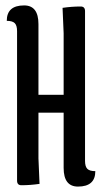

<svg xmlns="http://www.w3.org/2000/svg" viewBox="-20 -679 377 709"><path d="M43 -12V-564Q43 -585 34.5 -593.5Q26 -602 5 -602Q5 -659 69 -659Q122 -659 122 -590V-329H215V-556L211 -650Q245 -655 278 -655Q294 -655 294 -638V-85Q294 -64 302.5 -55.5Q311 -47 332 -47Q332 10 268 10Q215 10 215 -59V-263H122V-94L126 0Q92 5 59 5Q43 5 43 -12Z"/></svg>

Font: el_Medula One
Style: Regular
Weight: 400
Designer: Luciano Vergara
Foundry: Luciano Vergara
Version: Version 1.002 August 17, 2020